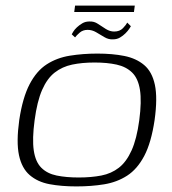

<svg xmlns="http://www.w3.org/2000/svg" viewBox="-20 -661 615 688"><path d="M254 7Q200 7 157.5 -1Q115 -9 86.5 -33.5Q58 -58 48 -105Q38 -152 49 -231Q61 -311 86 -359Q111 -407 147.5 -430.5Q184 -454 230.5 -461.5Q277 -469 329 -469Q383 -469 425.5 -460.5Q468 -452 496.5 -428Q525 -404 535 -357Q545 -310 534 -231Q522 -150 497 -102.5Q472 -55 435.5 -31.5Q399 -8 353 -0.5Q307 7 254 7ZM262 -25Q307 -25 343 -32Q379 -39 406 -60Q433 -81 451.5 -122Q470 -163 479 -230Q488 -298 481.5 -339Q475 -380 453.5 -401Q432 -422 398 -429.5Q364 -437 319 -437Q274 -437 238.5 -429.5Q203 -422 176 -401Q149 -380 131 -339Q113 -298 104 -230Q95 -163 101 -122Q107 -81 128 -60Q149 -39 183 -32Q217 -25 262 -25ZM385 -520Q369 -519 354 -528Q339 -537 324.5 -545.5Q310 -554 294 -554Q277 -554 265.5 -544Q254 -534 249 -527L237 -538Q238 -540 242.5 -547.5Q247 -555 255.5 -563Q264 -571 275 -577.5Q286 -584 300 -584Q317 -585 331 -575.5Q345 -566 359.5 -557Q374 -548 389 -548Q409 -548 420.5 -560Q432 -572 436 -580L449 -567Q448 -565 443 -557.5Q438 -550 429.5 -541.5Q421 -533 410 -526.5Q399 -520 385 -520ZM246 -618 249 -641H463L460 -618Z"/></svg>

Font: Genos Light
Style: Italic
Weight: 300
Italic angle: -8°
Designer: Robert E. Leuschke
Foundry: Robert E. Leuschke
Version: Version 1.010